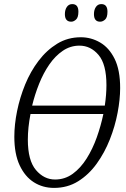

<svg xmlns="http://www.w3.org/2000/svg" viewBox="-20 -907 614 938"><path d="M244 11Q189 11 145.5 -16.5Q102 -44 76 -99.5Q50 -155 50 -239Q50 -298 63.5 -364.5Q77 -431 103 -494.5Q129 -558 168.5 -610Q208 -662 259.5 -693.5Q311 -725 375 -725Q425 -725 469 -699.5Q513 -674 540 -619.5Q567 -565 567 -477Q567 -422 554.5 -356Q542 -290 516.5 -225.5Q491 -161 452.5 -107.5Q414 -54 362 -21.5Q310 11 244 11ZM368 -684Q324 -684 287 -659Q250 -634 221 -592Q192 -550 171 -497.5Q150 -445 137 -391H492Q500 -445 500 -491Q500 -593 461.5 -638.5Q423 -684 368 -684ZM249 -30Q297 -30 335.5 -58Q374 -86 403.5 -133Q433 -180 453 -236.5Q473 -293 485 -350H129Q116 -283 116 -225Q116 -123 155.5 -76.5Q195 -30 249 -30ZM469 -801Q439 -801 439 -838Q439 -859 448.5 -873Q458 -887 475 -887Q505 -887 505 -850Q505 -822 493.5 -811.5Q482 -801 469 -801ZM328 -801Q297 -801 297 -838Q297 -859 306.5 -873Q316 -887 333 -887Q363 -887 363 -850Q363 -822 351.5 -811.5Q340 -801 328 -801Z"/></svg>

Font: Noto Serif ExtraCondensed Light
Style: Italic
Weight: 300
Width: 2
Italic angle: -12°
Designer: Monotype Design Team
Foundry: Monotype Imaging Inc.
Version: Version 2.014; ttfautohint (v1.8.4.7-5d5b)